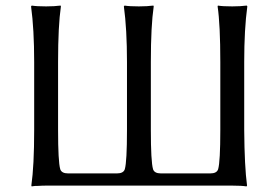

<svg xmlns="http://www.w3.org/2000/svg" viewBox="-20 -668 1000 691"><path d="M858.9 -200.2Q859.9 -68.8 869.1 0L867.2 2.9Q850.1 0 815.9 0H147Q131.3 0 118.2 1Q105 1 99.6 2L94.2 2.9L92.8 0Q103 -71.3 103 -200.2V-444.8Q103 -563 91.8 -645L94.2 -647.9Q111.8 -645 146 -645Q161.6 -645 174.6 -645.8Q187.5 -646.5 192.9 -647.5L198.2 -647.9L199.2 -645Q189 -575.2 189 -444.8V-200.2Q189 -86.4 196.8 -59.1Q201.7 -43.9 225.1 -43.9H400.9Q424.3 -43.9 429.2 -59.1Q437 -86.4 437 -200.2V-444.8Q437 -563 425.8 -645L428.2 -647.9Q445.8 -645 480 -645Q495.6 -645 508.5 -645.8Q521.5 -646.5 526.9 -647.5L532.2 -647.9L533.2 -645Q522.9 -575.2 522.9 -444.8V-200.2Q522.9 -86.4 530.8 -59.1Q535.6 -43.9 559.1 -43.9H736.8Q760.3 -43.9 765.1 -59.1Q772.9 -86.4 772.9 -200.2V-444.8Q772.9 -578.6 763.2 -645L764.2 -647.9Q780.8 -645 815.9 -645Q831.1 -645 844.2 -645.8Q857.4 -646.5 862.8 -647.5L868.2 -647.9L870.1 -645Q858.9 -563 858.9 -444.8Z"/></svg>

Font: Linux Biolinum
Style: Regular
Weight: 400
Designer: Philipp H. Poll
Foundry: Philipp H. Poll
Version: Version 0.6.4